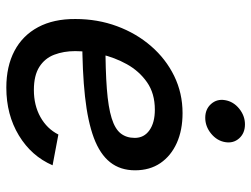

<svg xmlns="http://www.w3.org/2000/svg" viewBox="-115 -679 806 616"><g transform="rotate(90 288.0 -371.0)"><path d="M261.2 11.7Q192.9 11.7 143.3 -14.4Q93.8 -40.5 67.1 -90.3Q40.5 -140.1 41 -210Q41 -281.2 64 -343.3Q86.9 -405.3 127.9 -452.6Q168.9 -500 223.9 -526.9Q278.8 -553.7 342.8 -553.7Q397.5 -553.7 438.7 -535.2Q480 -516.6 503.2 -482.7Q526.4 -448.7 526.4 -401.4Q526.4 -354 500.5 -321.3Q474.6 -288.6 422.1 -269Q369.6 -249.5 289.6 -240.7Q209.5 -231.9 101.1 -231.9L114.3 -306.2Q205.1 -306.2 264.9 -310.8Q324.7 -315.4 359.1 -326.2Q393.6 -336.9 408 -355.2Q422.4 -373.5 422.4 -400.4Q422.4 -430.2 397.9 -447.5Q373.5 -464.8 332 -464.8Q279.8 -464.8 243.9 -439.7Q208 -414.6 186 -375Q164.1 -335.4 154.1 -291.3Q144 -247.1 144 -209Q144 -172.4 155.5 -142.1Q167 -111.8 194.6 -94.2Q222.2 -76.7 268.6 -76.7Q317.9 -76.7 355.5 -97.7Q393.1 -118.7 411.6 -155.3L510.3 -136.7Q481 -68.8 414.6 -28.6Q348.1 11.7 261.2 11.7ZM357.9 -626.5Q330.1 -626.5 313.5 -645.3Q296.9 -664.1 301.3 -689.9Q305.7 -716.8 328.6 -735.4Q351.6 -753.9 378.9 -753.9Q407.2 -753.9 423.8 -735.4Q440.4 -716.8 436 -690.4Q431.6 -664.1 408.7 -645.3Q385.7 -626.5 357.9 -626.5Z"/></g></svg>

Font: Inter 16pt Medium
Style: Italic
Weight: 500
Italic angle: -9.3988°
Version: Version 4.001;git-66647c0bb